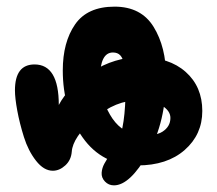

<svg xmlns="http://www.w3.org/2000/svg" viewBox="-20 -562 654 578"><path d="M323 -4Q371 -4 425.5 -99.5Q480 -195 480 -331Q480 -420 442.5 -481Q405 -542 325 -542Q243 -542 206 -488.5Q169 -435 169 -350Q169 -233 228.5 -148.5Q288 -64 394 -64Q483 -64 536 -110.5Q589 -157 589 -228Q589 -301 539 -345.5Q489 -390 402 -390Q325 -390 255.5 -345.5Q186 -301 157 -246Q157 -368 84 -368Q25 -368 25 -290Q25 -267 32 -229Q39 -191 52 -149.5Q65 -108 88.5 -78Q112 -48 139 -48Q159 -48 176.5 -64Q194 -80 196 -105Q199 -149 263.5 -205Q328 -261 399 -260Q444 -259 468.5 -243.5Q493 -228 493 -207Q493 -181 469 -165.5Q445 -150 390 -158Q341 -165 311 -217Q281 -269 281 -326Q281 -404 320 -404Q334 -404 342 -395.5Q350 -387 353.5 -368.5Q357 -350 357.5 -336.5Q358 -323 358 -298Q358 -180 334 -133Q326 -118 313.5 -100Q301 -82 294 -69Q287 -56 286 -42Q285 -27 296 -15.5Q307 -4 323 -4Z"/></svg>

Font: Cherry Bomb
Style: Regular
Weight: 400
Designer: satsuyako
Foundry: satsuyako
Version: Version 4.0